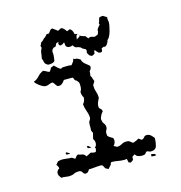

<svg xmlns="http://www.w3.org/2000/svg" viewBox="-93 -684 724 769"><g transform="rotate(-15 268.5 -299.0)"><path d="M241 -462Q244 -459 248 -458.5Q252 -458 256 -458L269 -451Q271 -442 276 -436.5Q281 -431 286.5 -427Q292 -423 296 -419.5Q300 -416 300 -412Q300 -404 292 -396Q292 -391 291.5 -386.5Q291 -382 290 -377L295 -369V-366L300 -353L291 -338Q291 -323 295.5 -310.5Q300 -298 300 -284Q296 -276 292.5 -268Q289 -260 289 -251Q289 -243 295 -239Q301 -235 301 -227Q295 -221 291.5 -214Q288 -207 286 -199L289 -185Q293 -180 296 -174.5Q299 -169 299 -163Q299 -156 295.5 -151Q292 -146 292 -139L293 -128Q297 -123 303 -119.5Q309 -116 314 -113Q316 -107 316 -104Q316 -91 307 -82L320 -75Q331 -75 340 -80.5Q349 -86 360 -86Q367 -86 370 -85Q373 -84 375.5 -82Q378 -80 380 -78Q382 -76 387 -74Q393 -76 399 -78.5Q405 -81 410 -85L422 -77Q429 -77 433.5 -83.5Q438 -90 446 -90Q456 -90 463 -83.5Q470 -77 475 -70Q475 -53 470.5 -37.5Q466 -22 445 -22Q443 -22 438 -24Q433 -26 431 -27Q426 -25 424.5 -22.5Q423 -20 421.5 -18.5Q420 -17 417 -16Q414 -15 406 -15Q398 -15 391 -17.5Q384 -20 380 -28Q371 -23 369.5 -21.5Q368 -20 368 -8L357 0L348 -3L345 -18L334 -17Q321 -17 308.5 -19.5Q296 -22 283 -22Q280 -22 278.5 -18.5Q277 -15 277 -13L264 2L252 -4Q249 -9 246.5 -14.5Q244 -20 237 -20Q224 -20 212 -18.5Q200 -17 187 -17Q182 -4 170 -4Q164 -4 160 -12Q156 -20 145 -20Q134 -20 125 -15.5Q116 -11 105 -11Q97 -11 88.5 -12.5Q80 -14 72 -13Q68 -18 65 -23Q62 -28 62 -34Q62 -40 65.5 -44.5Q69 -49 74 -52Q72 -62 66 -68L76 -80Q81 -81 84.5 -82Q88 -83 93 -83Q103 -83 113 -81.5Q123 -80 133 -80L146 -72Q149 -76 152 -80Q155 -84 160 -86Q171 -82 177.5 -81.5Q184 -81 192 -70L212 -80Q219 -77 226 -77H232L236 -90L233 -95Q241 -101 241 -112Q241 -122 235 -130L241 -154L236 -165Q237 -174 236.5 -183Q236 -192 238 -201Q240 -204 242.5 -208Q245 -212 245 -216Q245 -229 239 -245Q233 -261 232 -275Q242 -286 242 -301Q235 -311 235 -326Q241 -333 241 -347Q241 -359 240 -362Q239 -365 231 -374Q225 -375 224 -380.5Q223 -386 219 -389H183Q179 -382 172.5 -376.5Q166 -371 158 -371Q151 -371 146.5 -378.5Q142 -386 137 -391Q129 -391 122 -387.5Q115 -384 107 -384Q98 -384 83.5 -394.5Q69 -405 65 -413Q79 -418 88.5 -429Q98 -440 112 -446Q118 -444 124 -440.5Q130 -437 136 -435Q142 -440 146 -450L159 -455Q164 -450 170 -444.5Q176 -439 183 -435L191 -439Q200 -439 209.5 -439.5Q219 -440 228 -438Q232 -443 236.5 -449Q241 -455 241 -462ZM443 -2V-11Q448 -11 454.5 -9.5Q461 -8 462 -2L456 -1ZM116 -97 114 -105 119 -106 130 -99V-97ZM205 -100 203 -108 208 -109 220 -99H216ZM399 -597 414 -588 416 -585Q414 -580 415.5 -575Q417 -570 417 -565Q417 -560 415 -549.5Q413 -539 410 -528.5Q407 -518 402.5 -509.5Q398 -501 393 -498Q393 -492 386 -482Q379 -472 371 -476L362 -472V-468Q362 -457 354 -457L347 -458Q343 -461 340 -464.5Q337 -468 334 -472L331 -471L329 -459L321 -454L316 -453L307 -458L300 -470L302 -479L300 -485Q295 -487 290 -490Q285 -493 281 -498Q271 -502 265 -502.5Q259 -503 253 -514Q247 -511 239 -511Q230 -511 225 -519L223 -534Q219 -531 214.5 -528.5Q210 -526 205 -526L201 -529L199 -535L202 -542L192 -539Q190 -535 187.5 -530Q185 -525 180 -525L179 -526L171 -519L168 -510Q169 -506 169 -502.5Q169 -499 169 -496Q169 -490 168 -484Q167 -478 166 -472Q162 -467 154.5 -465.5Q147 -464 141 -464Q139 -464 135 -466L136 -465Q128 -470 126 -474.5Q124 -479 123 -487L122 -488L120 -495Q122 -503 123.5 -516Q125 -529 131 -536L130 -537L128 -546L132 -551V-554L135 -558Q141 -561 145 -566Q149 -571 155 -574L164 -584H173Q177 -588 181 -594Q185 -600 192 -600L212 -585L225 -592Q231 -592 237 -585.5Q243 -579 246 -574L249 -575H248L259 -579Q270 -572 272 -555L284 -553L278 -548L275 -532L289 -541L290 -546Q293 -541 300 -539.5Q307 -538 312 -536L321 -524L323 -526L332 -528L347 -524Q352 -526 356.5 -527.5Q361 -529 364 -532L362 -531L366 -542L365 -543Q365 -549 370 -555.5Q375 -562 379 -566L377 -572L381 -579H380L384 -592L387 -595Z"/></g></svg>

Font: ErikasBuero
Style: Regular
Weight: 400
Designer: Peter Wiegel
Foundry: Peter Wiegel
Version: Version 1.006